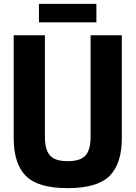

<svg xmlns="http://www.w3.org/2000/svg" viewBox="-20 -963 703 996"><path d="M51 -247V-780H213V-252Q213 -187 239 -157Q265 -127 331 -127Q398 -127 424 -157Q450 -187 450 -252V-780H612V-247Q612 -114 548.5 -50.5Q485 13 331 13Q177 13 114 -50.5Q51 -114 51 -247ZM182 -847V-943H480V-847Z"/></svg>

Font: Cooper Hewitt
Style: Bold
Weight: 711
Designer: Village Type and Design LLC
Foundry: Cooper Hewitt Smithsonian Design Museum
Version: 1.000